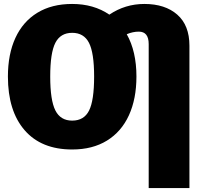

<svg xmlns="http://www.w3.org/2000/svg" viewBox="-20 -736 1021 971"><path d="M938 -505V215H732V-513Q732 -576 682 -576Q652 -576 621 -563Q670 -476 670 -349Q670 -236 632 -153Q594 -70 521 -25Q448 20 345 20Q189 20 104.5 -77.5Q20 -175 20 -349Q20 -462 58 -544.5Q96 -627 169 -671.5Q242 -716 345 -716Q454 -716 533 -662Q613 -716 710 -716Q815 -716 876.5 -662Q938 -608 938 -505ZM456 -349Q456 -469 430 -519.5Q404 -570 345 -570Q286 -570 260 -519.5Q234 -469 234 -349Q234 -229 260 -177.5Q286 -126 345 -126Q405 -126 430.5 -177Q456 -228 456 -349Z"/></svg>

Font: Fira Sans Black
Style: Regular
Weight: 900
Designer: Carrois Corporate & Edenspiekermann AG
Foundry: Carrois Corporate GbR & Edenspiekermann AG
Version: Version 4.203